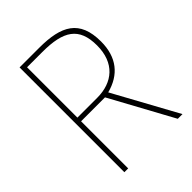

<svg xmlns="http://www.w3.org/2000/svg" viewBox="-205 -819 925 925"><g transform="rotate(-45 257.0 -357.0)"><path d="M228 -714H94V0H120V-321H283L458 0H490L311 -327C406 -352 460 -417 460 -525C460 -671 378 -714 228 -714ZM224 -689C368 -689 433 -648 433 -525C433 -406 360 -346 255 -346H120V-689Z"/></g></svg>

Font: Noto Sans Arabic UI SmCn Th
Style: Regular
Weight: 100
Width: 4
Designer: Monotype Design Team, Nadine Chahine and Nizar Qandah
Foundry: Monotype Imaging Inc.
Version: Version 2.010